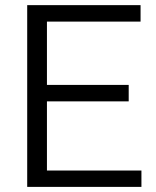

<svg xmlns="http://www.w3.org/2000/svg" viewBox="-20 -731 609 751"><path d="M163.6 -64V-334.5H483.4V-398.9H163.6V-646.5H529.8V-710.9H86.4V0H533.2V-64Z"/></svg>

Font: Vazirmatn Light
Style: Regular
Weight: 300
Designer: Saber Rastikerdar
Foundry: Saber Rastikerdar
Version: Version 33.003